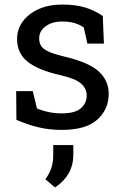

<svg xmlns="http://www.w3.org/2000/svg" viewBox="-20 -558 539 840"><path d="M250 10.3Q196.8 10.3 150.4 -0.5Q104 -11.2 51.8 -33.7L50.8 -159.2H123.5L141.6 -83.5Q193.4 -62 250 -62Q308.6 -62 334 -84.5Q359.4 -106.9 359.4 -140.1Q359.4 -171.4 333.7 -193.1Q308.1 -214.8 240.7 -230Q145 -252 99.9 -288.8Q54.7 -325.7 54.7 -387.2Q54.7 -430.2 79.6 -464.1Q104.5 -498 148.9 -518.1Q193.4 -538.1 252.4 -538.1Q312.5 -538.1 355.2 -524.4Q397.9 -510.7 429.7 -487.8L434.6 -367.2H362.3L346.7 -437.5Q329.6 -450.2 306.2 -457Q282.7 -463.9 252.4 -463.9Q207.5 -463.9 179.4 -442.9Q151.4 -421.9 151.4 -390.1Q151.4 -371.6 159.4 -357.9Q167.5 -344.2 190.4 -333.3Q213.4 -322.3 257.8 -311.5Q368.2 -285.6 411.9 -245.6Q455.6 -205.6 455.6 -147Q455.6 -80.1 406 -34.9Q356.4 10.3 250 10.3ZM220.7 262.2 178.7 226.1Q196.3 201.7 204.6 177.2Q212.9 152.8 212.9 120.6V76.7H300.8V119.1Q300.8 208.5 220.7 262.2Z"/></svg>

Font: Roboto Slab
Style: Regular
Weight: 400
Designer: Google
Version: Version 2.000; ttfautohint (v1.8.1.43-b0c9)